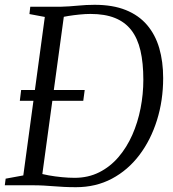

<svg xmlns="http://www.w3.org/2000/svg" viewBox="-26 -771 720 799"><path d="M100 -743H227.5Q263 -744 298 -747.5Q333 -751 367.5 -751Q443.5 -751 497.5 -729.2Q551.5 -707.5 586 -667Q620.5 -626.5 636.8 -570.5Q653 -514.5 653 -446Q653 -353 627.2 -270.8Q601.5 -188.5 554 -125.8Q506.5 -63 439.8 -27.5Q373 8 290 8Q262.5 8 240 6.8Q217.5 5.5 197 4Q176.5 2.5 155.8 1.2Q135 0 109.5 0H-6L-2.5 -27.5L71 -41L160.5 -700.5L96.5 -712.5ZM146 -16 131 -52Q150.5 -46 176.8 -41.2Q203 -36.5 231 -33.8Q259 -31 284.5 -31Q341 -31 386.8 -54Q432.5 -77 467 -117.2Q501.5 -157.5 524.5 -209.5Q547.5 -261.5 559 -320.5Q570.5 -379.5 570.5 -439Q570.5 -509 558.5 -560.5Q546.5 -612 520.2 -645.8Q494 -679.5 452.2 -696.2Q410.5 -713 350.5 -713Q329.5 -713 304.8 -710.5Q280 -708 258.2 -704.5Q236.5 -701 223 -698L243.5 -730ZM56.5 -351.5 62 -396.5H326.5L320.5 -351.5Z"/></svg>

Font: Merriweather 72pt Light
Style: Italic
Weight: 300
Italic angle: -7.8°
Version: Version 2.101